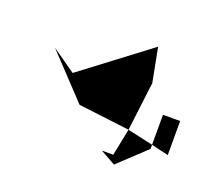

<svg xmlns="http://www.w3.org/2000/svg" viewBox="-82 -829 756 662"><g transform="rotate(20 296.0 -498.0)"><path d="M62 -590 149 -529 395 -715 419 -590 397 -411 209 -434ZM335 -312 391 -281 491 -375V-390L397 -411L377 -312ZM491 -390V-500H554V-375Z"/></g></svg>

Font: bitstorm
Style: ultext
Weight: 400
Version: Version 0.2